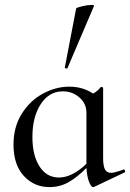

<svg xmlns="http://www.w3.org/2000/svg" viewBox="-20 -751 530 782"><path d="M484 -61Q487 -61 489 -56Q491 -51 488 -49L364 10Q362 11 359 11Q351 11 342.5 -11Q334 -33 332 -67Q297 -31 261 -10Q225 11 181 11Q119 11 77 -34.5Q35 -80 35 -162Q35 -234 68.5 -287.5Q102 -341 154.5 -369.5Q207 -398 262 -398Q317 -398 359 -370Q377 -379 390 -396Q391 -397 393 -397Q395 -397 397.5 -395.5Q400 -394 400 -393V-108Q400 -75 407.5 -61Q415 -47 433 -47Q446 -47 482 -60ZM332 -84V-292Q332 -329 303.5 -354Q275 -379 236 -379Q180 -379 146 -327Q112 -275 112 -193Q112 -118 141 -73Q170 -28 220 -28Q274 -28 332 -84ZM251 -472Q248 -472 245.5 -473.5Q243 -475 244 -476L290 -716Q291 -720 314.5 -725.5Q338 -731 353 -731Q364 -731 363 -727L255 -474Q255 -472 251 -472Z"/></svg>

Font: Cormorant Infant Medium
Style: Regular
Weight: 500
Designer: Christian Thalmann (Catharsis Fonts)
Version: Version 3.000